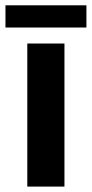

<svg xmlns="http://www.w3.org/2000/svg" viewBox="-30 -689 339 709"><path d="M70.8 0V-528.3H208V0ZM-9.8 -669.4H289.1V-587.4H-9.8Z"/></svg>

Font: Arial
Style: Bold
Weight: 700
Designer: Steve Matteson
Foundry: Ascender Corporation
Version: Version 2.00.3